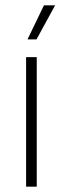

<svg xmlns="http://www.w3.org/2000/svg" viewBox="-20 -701 236 721"><path d="M78 0V-486.5H118V0ZM145 -681H187L117 -553H83.5V-553.5Z"/></svg>

Font: Anek Gurmukhi ExtraLight
Style: Regular
Weight: 250
Designer: Sarang Kulkarni (Gurmukhi), Yesha Goshar (Latin)
Foundry: Ek Type
Version: Version 1.003